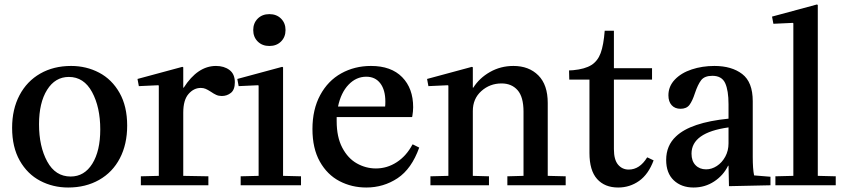

<svg xmlns="http://www.w3.org/2000/svg" viewBox="-20 -826 3759 856"><path d="M297 -532Q365 -532 422 -502Q479 -472 513 -412Q547 -352 547 -266Q547 -183 514.5 -120.5Q482 -58 422 -24Q362 10 284 10Q216 10 159 -20Q102 -50 68 -110Q34 -170 34 -256Q34 -339 67 -401.5Q100 -464 159.5 -498Q219 -532 297 -532ZM295 -39Q356 -39 391.5 -96Q427 -153 427 -249Q427 -348 390.5 -415.5Q354 -483 287 -483Q226 -483 190 -425.5Q154 -368 154 -272Q154 -173 190.5 -106Q227 -39 295 -39Z M797 -42 909 -40V0H608V-40L688 -42V-444L686 -446L599 -442L593 -474L793 -528L797 -526V-435H799Q861 -532 943 -532Q979 -532 1003 -514Q1027 -496 1027 -459Q1027 -426 1009.5 -412Q992 -398 969 -398Q955 -398 944 -403Q933 -408 920 -417Q906 -426 896.5 -430Q887 -434 875 -434Q844 -434 820.5 -407Q797 -380 797 -324Z M1238 -528 1242 -526V-42L1322 -40V0H1053V-40L1133 -42V-444L1131 -446L1044 -442L1038 -474ZM1109 -692Q1109 -723 1129 -743Q1149 -763 1181 -763Q1213 -763 1233 -743Q1253 -723 1253 -692Q1253 -661 1233 -641Q1213 -621 1181 -621Q1149 -621 1129 -641Q1109 -661 1109 -692Z M1656 -75Q1706 -75 1749 -103Q1792 -131 1819 -182H1821L1849 -168Q1815 -73 1752.5 -31.5Q1690 10 1613 10Q1548 10 1493.5 -18.5Q1439 -47 1406 -105.5Q1373 -164 1373 -251Q1373 -338 1407.5 -402Q1442 -466 1501.5 -499Q1561 -532 1634 -532Q1724 -532 1773 -482Q1822 -432 1822 -348Q1822 -330 1818 -306L1816 -304H1481V-286Q1481 -215 1506 -167.5Q1531 -120 1571 -97.5Q1611 -75 1656 -75ZM1697 -351Q1698 -358 1698 -373Q1698 -425 1675.5 -454.5Q1653 -484 1613 -484Q1568 -484 1534 -448.5Q1500 -413 1487 -351Z M2084 -528 2088 -526V-435H2090Q2117 -478 2164.5 -505Q2212 -532 2269 -532Q2338 -532 2380 -490Q2422 -448 2422 -367V-42L2502 -40V0H2242V-40L2314 -42V-328Q2314 -394 2287.5 -424Q2261 -454 2216 -454Q2164 -454 2126 -420Q2088 -386 2088 -331V-42L2160 -40V0H1899V-40L1979 -42V-444L1977 -446L1890 -442L1884 -474Z M2517 -512 2535 -513Q2588 -518 2616.5 -536Q2645 -554 2658 -589.5Q2671 -625 2676 -689H2717V-522H2887V-471H2717V-161Q2717 -114 2735.5 -92Q2754 -70 2783 -70Q2832 -70 2865 -124H2867L2894 -111Q2871 -49 2829.5 -19.5Q2788 10 2736 10Q2676 10 2642 -28Q2608 -66 2608 -144V-471H2518Z M2994 -218Q3059 -280 3228 -297V-361Q3228 -423 3213 -455.5Q3198 -488 3156 -488Q3121 -488 3106 -468.5Q3091 -449 3078 -410Q3067 -376 3054 -358.5Q3041 -341 3014 -341Q2989 -341 2974.5 -357Q2960 -373 2960 -401Q2960 -441 2988.5 -471Q3017 -501 3064 -516.5Q3111 -532 3165 -532Q3242 -532 3289 -496Q3336 -460 3336 -375V-126Q3336 -73 3342 -44L3415 -38V0L3230 4L3228 -87H3226Q3205 -44 3164 -17Q3123 10 3072 10Q3018 10 2984 -22Q2950 -54 2950 -113Q2950 -177 2994 -218ZM3128 -71Q3153 -71 3176 -86Q3199 -101 3213.5 -127.5Q3228 -154 3228 -187V-258Q3063 -235 3063 -141Q3063 -108 3081 -89.5Q3099 -71 3128 -71Z M3622 -806 3626 -804V-42L3706 -40V0H3437V-40L3517 -42V-722L3515 -724L3428 -720L3422 -752Z"/></svg>

Font: Minipax
Style: Bold
Weight: 500
Designer: Raphaël Ronot, Igor Stepanchenko (Cyrillic)
Foundry: steppetype
Version: Version 1.002